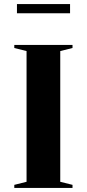

<svg xmlns="http://www.w3.org/2000/svg" viewBox="-20 -920 425 940"><path d="M50 0V-15L110 -30V-670L50 -685V-700H335V-685L275 -670V-30L335 -15V0ZM63 -855V-900H323V-855Z"/></svg>

Font: Yeseva One
Style: Regular
Weight: 400
Designer: Jovanny Lemonad
Foundry: Jovanny Lemonad
Version: Version 2.000